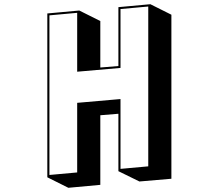

<svg xmlns="http://www.w3.org/2000/svg" viewBox="-20 -814 1040 913"><path d="M543 0V-273L457 -266V65L305 79L205 29V-750L357 -764L457 -714V-493L543 -500V-780L695 -794L795 -744V36L643 49ZM553 -771V-491L347 -473V-753L215 -741V18L347 6V-325L553 -343V-11L685 -23V-783Z"/></svg>

Font: Rampart One
Style: Regular
Weight: 400
Designer: Fontworks Inc.
Foundry: Fontworks Inc.
Version: Version 1.100